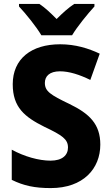

<svg xmlns="http://www.w3.org/2000/svg" viewBox="-20 -950 565 980"><path d="M191 -770H348C374 -814 429 -881 462 -917V-930H359C329 -910 302 -886 269 -853C237 -885 211 -910 181 -930H77V-917C111 -881 166 -813 191 -770ZM492 -212C492 -317 436 -370 335 -419C237 -466 209 -484 209 -527C209 -561 233 -586 286 -586C333 -586 386 -569 441 -542L489 -676C432 -703 365 -724 287 -724C140 -724 45 -650 45 -520C45 -402 106 -353 206 -303C299 -259 327 -239 327 -197C327 -158 298 -130 238 -130C178 -130 104 -151 40 -186V-32C101 -2 157 10 239 10C405 10 492 -89 492 -212Z"/></svg>

Font: Noto Sans Lao SemiCondensed ExtraBold
Style: Regular
Weight: 800
Width: 4
Designer: Monotype Design Team
Foundry: Monotype Imaging Inc.
Version: Version 2.003